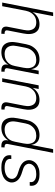

<svg xmlns="http://www.w3.org/2000/svg" viewBox="979 -1759 792 2790"><g transform="rotate(90 1375.0 -364.0)"><path d="M447 12Q428 12 410.5 7Q393 2 381.5 -10.5Q370 -23 367.5 -41.5Q365 -60 369 -79L415 -314Q419 -336 421 -358Q423 -380 419.5 -400.5Q416 -421 407.5 -439.5Q399 -458 384 -471Q369 -484 348.5 -489.5Q328 -495 306 -495Q286 -495 265.5 -490.5Q245 -486 227 -476.5Q209 -467 193 -451.5Q177 -436 165.5 -418Q154 -400 147 -380.5Q140 -361 136 -342L70 0H17L161 -740H214L156 -441Q169 -464 189 -484Q209 -504 232.5 -517.5Q256 -531 282 -536.5Q308 -542 332 -542Q361 -542 386.5 -534.5Q412 -527 430.5 -509Q449 -491 459.5 -467Q470 -443 473 -416Q476 -389 474 -361Q472 -333 466 -305L422 -79Q420 -70 421 -61.5Q422 -53 427 -47Q432 -41 440 -38Q448 -35 457 -35H472L471 12Z M738 12Q710 12 683.5 4.5Q657 -3 638 -20Q619 -37 607.5 -61Q596 -85 592.5 -112Q589 -139 591 -167.5Q593 -196 599 -225L622 -345Q627 -370 635.5 -395Q644 -420 659.5 -443.5Q675 -467 695 -486.5Q715 -506 739.5 -518.5Q764 -531 790 -536.5Q816 -542 842 -542Q870 -542 896 -535Q922 -528 941 -511Q960 -494 971 -470Q982 -446 985 -420L1007 -530H1060L972 -79Q970 -70 971 -61.5Q972 -53 977 -47Q982 -41 990 -38Q998 -35 1007 -35H1022L1021 12H997Q978 12 960.5 7Q943 2 931.5 -10.5Q920 -23 917.5 -41.5Q915 -60 919 -79L921 -90Q907 -66 886.5 -46Q866 -26 842 -12.5Q818 1 791 6.5Q764 12 738 12ZM766 -35Q786 -35 806 -39Q826 -43 845.5 -52.5Q865 -62 882 -77Q899 -92 911 -110.5Q923 -129 929.5 -148.5Q936 -168 940 -188L964 -308Q968 -331 970 -353.5Q972 -376 968.5 -397Q965 -418 956.5 -437.5Q948 -457 932 -470.5Q916 -484 895 -489.5Q874 -495 851 -495Q831 -495 809.5 -490.5Q788 -486 768.5 -476Q749 -466 732 -450Q715 -434 703 -415.5Q691 -397 684 -376.5Q677 -356 673 -336L650 -216Q645 -193 644 -171Q643 -149 646.5 -128Q650 -107 660 -89Q670 -71 686 -58Q702 -45 723 -40Q744 -35 766 -35Z M1547 12Q1528 12 1510.5 7Q1493 2 1481.5 -10.5Q1470 -23 1467.5 -41.5Q1465 -60 1469 -79L1515 -314Q1519 -336 1521 -358Q1523 -380 1519.5 -400.5Q1516 -421 1507.5 -439.5Q1499 -458 1484 -471Q1469 -484 1448.5 -489.5Q1428 -495 1406 -495Q1386 -495 1365.5 -490.5Q1345 -486 1327 -476.5Q1309 -467 1293 -451.5Q1277 -436 1265.5 -418Q1254 -400 1247 -380.5Q1240 -361 1236 -342L1170 0H1117L1220 -530H1273L1256 -441Q1269 -464 1289 -484Q1309 -504 1332.5 -517.5Q1356 -531 1382 -536.5Q1408 -542 1432 -542Q1461 -542 1486.5 -534.5Q1512 -527 1530.5 -509Q1549 -491 1559.5 -467Q1570 -443 1573 -416Q1576 -389 1574 -361Q1572 -333 1566 -305L1522 -79Q1520 -70 1521 -61.5Q1522 -53 1527 -47Q1532 -41 1540 -38Q1548 -35 1557 -35H1572L1571 12Z M1838 12Q1810 12 1783.5 4.5Q1757 -3 1738 -20Q1719 -37 1707.5 -61Q1696 -85 1692.5 -112Q1689 -139 1691 -167.5Q1693 -196 1699 -225L1722 -345Q1727 -370 1735.5 -395Q1744 -420 1759.5 -443.5Q1775 -467 1795 -486.5Q1815 -506 1839.5 -518.5Q1864 -531 1890 -536.5Q1916 -542 1942 -542Q1970 -542 1996 -535Q2022 -528 2041 -511Q2060 -494 2071 -470Q2082 -446 2085 -420L2148 -740H2201L2072 -79Q2070 -70 2071 -61.5Q2072 -53 2077 -47Q2082 -41 2090 -38Q2098 -35 2107 -35H2122L2121 12H2097Q2078 12 2060.5 7Q2043 2 2031.5 -10.5Q2020 -23 2017.5 -41.5Q2015 -60 2019 -79L2021 -90Q2007 -66 1986.5 -46Q1966 -26 1942 -12.5Q1918 1 1891 6.5Q1864 12 1838 12ZM1866 -35Q1886 -35 1906 -39Q1926 -43 1945.5 -52.5Q1965 -62 1982 -77Q1999 -92 2011 -110.5Q2023 -129 2029.5 -148.5Q2036 -168 2040 -188L2064 -308Q2068 -331 2070 -353.5Q2072 -376 2068.5 -397Q2065 -418 2056.5 -437.5Q2048 -457 2032 -470.5Q2016 -484 1995 -489.5Q1974 -495 1951 -495Q1931 -495 1909.5 -490.5Q1888 -486 1868.5 -476Q1849 -466 1832 -450Q1815 -434 1803 -415.5Q1791 -397 1784 -376.5Q1777 -356 1773 -336L1750 -216Q1745 -193 1744 -171Q1743 -149 1746.5 -128Q1750 -107 1760 -89Q1770 -71 1786 -58Q1802 -45 1823 -40Q1844 -35 1866 -35Z M2417 12Q2394 12 2371 10Q2348 8 2327.5 1.5Q2307 -5 2288 -15.5Q2269 -26 2255.5 -42.5Q2242 -59 2237.5 -81Q2233 -103 2237 -126L2238 -132H2290V-128Q2287 -112 2291 -97Q2295 -82 2304 -71Q2313 -60 2326.5 -53Q2340 -46 2354.5 -42Q2369 -38 2385 -36.5Q2401 -35 2417 -35Q2433 -35 2449 -36.5Q2465 -38 2481 -42Q2497 -46 2512.5 -52.5Q2528 -59 2542 -69.5Q2556 -80 2565.5 -95Q2575 -110 2578 -125Q2583 -149 2574 -169.5Q2565 -190 2548 -203Q2531 -216 2510 -223.5Q2489 -231 2467.5 -237.5Q2446 -244 2425.5 -251.5Q2405 -259 2386 -269.5Q2367 -280 2351 -294Q2335 -308 2324 -326.5Q2313 -345 2309 -367.5Q2305 -390 2309 -413Q2313 -434 2324 -453.5Q2335 -473 2351 -488.5Q2367 -504 2386.5 -514.5Q2406 -525 2426.5 -531.5Q2447 -538 2468 -540Q2489 -542 2509 -542Q2531 -542 2553 -540Q2575 -538 2595 -531.5Q2615 -525 2633 -514Q2651 -503 2662 -487Q2673 -471 2677.5 -450Q2682 -429 2678 -406L2677 -400H2625V-404Q2628 -419 2625 -433.5Q2622 -448 2613.5 -458.5Q2605 -469 2593.5 -476.5Q2582 -484 2568 -488Q2554 -492 2539.5 -493.5Q2525 -495 2510 -495Q2487 -495 2464 -491Q2441 -487 2419.5 -476.5Q2398 -466 2381.5 -446.5Q2365 -427 2361 -405Q2356 -382 2365 -361Q2374 -340 2390.5 -327Q2407 -314 2428 -306.5Q2449 -299 2470 -292.5Q2491 -286 2512.5 -278.5Q2534 -271 2552.5 -260.5Q2571 -250 2587 -236Q2603 -222 2614 -203.5Q2625 -185 2629.5 -163Q2634 -141 2630 -117Q2625 -96 2613.5 -75.5Q2602 -55 2584 -39.5Q2566 -24 2545.5 -14Q2525 -4 2503 2Q2481 8 2459.5 10Q2438 12 2417 12Z"/></g></svg>

Font: Lode Dark Term
Style: Italic
Weight: 400
Italic angle: -11°
Monospace: yes
Designer: Belleve Invis
Foundry: Belleve Invis
Version: Version 29.2.0